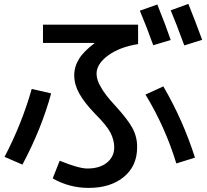

<svg xmlns="http://www.w3.org/2000/svg" viewBox="-20 -879 1040 966"><path d="M196.3 -754.9H674.8V-657.2Q582 -642.6 523.4 -599.6Q466.8 -557.6 465.8 -509.8Q465.8 -475.6 487.3 -441.4Q506.8 -404.3 558.6 -348.6Q623 -278.3 646.5 -234.4Q670.9 -188.5 669.9 -137.7Q669.9 -43.9 603 11.2Q536.1 66.4 425.8 66.4Q329.1 66.4 245.1 18.6L280.3 -70.3Q376 -31.2 419.9 -31.2Q480.5 -31.2 516.6 -59.6Q554.7 -89.8 554.7 -137.7Q554.7 -173.8 536.1 -210.9Q517.6 -247.1 459 -305.7Q403.3 -363.3 377.9 -410.2Q353.5 -454.1 353.5 -500Q353.5 -543.9 377.9 -583Q400.4 -620.1 455.1 -661.1L454.1 -663.1H196.3ZM683.6 -825.2 771.5 -856.4Q814.5 -750 838.9 -677.7L751 -651.4Q717.8 -744.1 683.6 -825.2ZM838.9 -827.1 927.7 -859.4Q961.9 -774.4 997.1 -678.7L907.2 -650.4Q867.2 -759.8 838.9 -827.1ZM711.9 -403.3 801.8 -444.3Q901.4 -273.4 960.9 -85.9L867.2 -56.6Q811.5 -239.3 711.9 -403.3ZM139.6 -431.6 237.3 -409.2Q189.5 -232.4 92.8 -50.8L2.9 -89.8Q89.8 -255.9 139.6 -431.6Z"/></svg>

Font: RobotoJAA
Style: Medium
Weight: 500
Version: Version 2.05; 2016-11-05